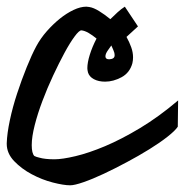

<svg xmlns="http://www.w3.org/2000/svg" viewBox="-20 -511 549 570"><path d="M310.5 -376Q308.6 -373 300.8 -362.3Q293 -351.6 293 -343.8Q293 -335 303.7 -335H304.7Q320.3 -335.9 320.3 -346.7Q320.3 -354.5 316.4 -362.8Q312.5 -371.1 310.5 -376ZM507.8 -134.8Q500 -123 477.1 -105Q454.1 -86.9 423.3 -67.9Q392.6 -48.8 356.9 -29.8Q321.3 -10.7 288.1 4.9Q254.9 20.5 228 29.8Q201.2 39.1 188.5 39.1Q168.9 39.1 136.7 30.8Q104.5 22.5 74.2 6.3Q43.9 -9.8 22 -32.7Q0 -55.7 0 -84V-85.9Q1 -115.2 9.3 -154.3Q17.6 -193.4 30.8 -233.4Q43.9 -273.4 59.1 -311Q74.2 -348.6 87.9 -374Q100.6 -397.5 119.1 -418.5Q137.7 -439.5 157.7 -455.6Q177.7 -471.7 198.2 -481.4Q218.8 -491.2 236.3 -491.2Q238.3 -491.2 240.7 -490.7Q243.2 -490.2 245.1 -490.2Q257.8 -488.3 274.4 -478Q291 -467.8 307.6 -454.1Q318.4 -464.8 329.1 -474.6Q339.8 -484.4 350.6 -491.2L389.6 -432.6L355.5 -401.4Q364.3 -385.7 369.6 -370.6Q375 -355.5 375 -340.8Q375 -335.9 374.5 -332Q374 -328.1 373 -323.2Q365.2 -294.9 340.8 -281.7Q316.4 -268.6 292 -268.6Q272.5 -268.6 258.8 -275.9Q245.1 -283.2 241.2 -295.9Q239.3 -303.7 239.3 -308.6Q239.3 -325.2 246.6 -348.6Q253.9 -372.1 266.6 -396.5Q254.9 -406.2 243.2 -413.1Q231.4 -419.9 221.7 -420.9Q214.8 -420.9 201.2 -402.3Q187.5 -383.8 171.4 -354Q155.3 -324.2 137.7 -286.6Q120.1 -249 106 -211.4Q91.8 -173.8 83 -139.2Q74.2 -104.5 74.2 -80.1Q74.2 -55.7 82 -47.9Q87.9 -44.9 96.7 -43Q113.3 -38.1 141.6 -38.1Q165 -38.1 204.1 -47.4Q243.2 -56.6 292 -77.1Q340.8 -97.7 396 -130.9Q451.2 -164.1 508.8 -212.9Z"/></svg>

Font: Miniver
Style: Regular
Weight: 400
Designer: Dathan Boardman
Foundry: Open Window
Version: Version 1.000